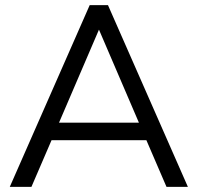

<svg xmlns="http://www.w3.org/2000/svg" viewBox="-20 -725 767 745"><path d="M626 0 548 -181H180L102 0H18L328 -705H399L709 0ZM209 -249H519L364 -610Z"/></svg>

Font: wassup Sans
Style: Regular
Weight: 400
Version: Version 2.001